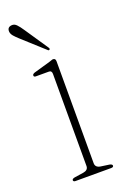

<svg xmlns="http://www.w3.org/2000/svg" viewBox="-125 -634 440 675"><g transform="rotate(-20 95.0 -296.0)"><path d="M117 -418.5V-37Q117 -21 136 -18L167.5 -13.5Q178 -11.5 178 -6Q178 0 169 0H36Q27.5 0 27.5 -6Q27.5 -11 37.5 -13L71 -18Q90 -21 90 -36.5V-381Q90 -394 78.5 -393.5H31.5Q23 -393 23 -399.5Q23 -404.5 31.5 -407.5L92.5 -425Q96.5 -426 100.8 -427.8Q105 -429.5 107.5 -429.5Q117 -429.5 117 -418.5ZM49 -559.5 107 -473.5Q111 -467.5 108 -465.5Q104.5 -462.5 101 -466.5L21 -539Q11 -548 4 -556Q-3 -564 -4 -572.5Q-5.5 -590 12 -591.5Q22 -592.5 30.2 -584Q38.5 -575.5 49 -559.5Z"/></g></svg>

Font: Fraunces 144pt Soft Thin
Style: Regular
Weight: 100
Version: Version 1.000;[0bf87f6ff]